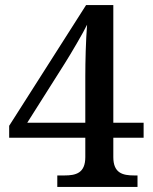

<svg xmlns="http://www.w3.org/2000/svg" viewBox="-20 -734 599 754"><path d="M205 0H520V-45H507C462 -45 425 -54 425 -117V-193H544V-252H425V-714H318L16 -240V-193H315V-117C315 -54 278 -45 233 -45H205ZM87 -252 235 -486C256 -519 309 -609 322 -637C317 -575 315 -492 315 -434V-252Z"/></svg>

Font: Noto Serif Vithkuqi Medium
Style: Regular
Weight: 500
Version: Version 1.005